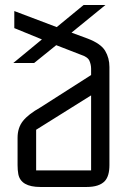

<svg xmlns="http://www.w3.org/2000/svg" viewBox="-20 -746 500 765"><path d="M33 -495 147 -589 37 -634V-702L206 -638L313 -726H400L265 -616L330 -592Q382 -572 399 -543.5Q416 -515 416 -479V-88Q416 -45 398 -25Q376 -1 325 -1H141Q63 -1 53 -52Q50 -68 50 -88V-197Q50 -237 71.5 -264Q93 -291 141 -318L343 -447V-472Q343 -488 336.5 -503.5Q330 -519 302 -528L204 -566L116 -495ZM343 -67V-366L124 -229V-67Z"/></svg>

Font: Kelly Slab
Style: Regular
Weight: 400
Designer: Denis Masharov
Foundry: Denis Masharov
Version: Version 1.001